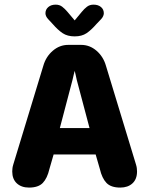

<svg xmlns="http://www.w3.org/2000/svg" viewBox="-20 -818 659 847"><path d="M108 9.5Q74.5 9.5 54.2 -9.2Q34 -28 34 -61.5Q34 -69 35 -76.5Q36 -84 38.5 -92L171 -527.5Q182.5 -568 212.8 -594Q243 -620 281 -620H338Q376 -620 406 -594Q436 -568 447.5 -527.5L580 -92Q582.5 -84 583.5 -76.5Q584.5 -69 584.5 -61.5Q584.5 -27.5 564.2 -9Q544 9.5 510.5 9.5Q469.5 9.5 449.8 -11Q430 -31.5 420.5 -72.5L402 -136.5H216.5L198 -72.5Q188.5 -31.5 168.8 -11Q149 9.5 108 9.5ZM244 -253H375L318.5 -466Q316 -477.5 313.8 -487.5Q311.5 -497.5 309.5 -505.5Q307.5 -497.5 305 -487.5Q302.5 -477.5 300 -466ZM426 -733.5 406 -712.5Q382.5 -685.5 361.8 -671.5Q341 -657.5 309.5 -657.5Q277.5 -657.5 256.5 -671.5Q235.5 -685.5 212 -712.5L192.5 -733.5Q180.5 -746.5 180.5 -759.5Q180.5 -776 193 -786.8Q205.5 -797.5 225.5 -797.5Q242.5 -797.5 254.2 -788.5Q266 -779.5 277 -766.5L309.5 -728L341 -766Q351.5 -779 363.5 -788.2Q375.5 -797.5 392.5 -797.5Q413 -797.5 425.5 -787Q438 -776.5 438 -759.5Q438 -754 435.2 -747.2Q432.5 -740.5 426 -733.5Z"/></svg>

Font: Sono Monospace
Style: Bold
Weight: 700
Designer: Tyler Finck
Foundry: Tyler Finck
Version: Version 2.112